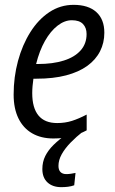

<svg xmlns="http://www.w3.org/2000/svg" viewBox="-20 -565 477 797"><path d="M234.4 211.9Q198.2 211.9 177 192.1Q155.8 172.4 155.8 136.7Q155.8 106.9 168 82.5Q180.2 58.1 202.9 35.9Q225.6 13.7 257.8 -8.8L326.2 -20.5Q296.4 2.9 272.9 27.1Q249.5 51.3 236.1 75.4Q222.7 99.6 222.7 123.5Q222.7 140.6 231.2 149.2Q239.7 157.7 255.4 157.7Q264.6 157.7 274.4 156.2Q284.2 154.8 293.5 152.8L288.1 204.1Q275.9 208.5 262.2 210.2Q248.5 211.9 234.4 211.9ZM201.7 9.8Q150.4 9.8 113.3 -11.7Q76.2 -33.2 56.4 -74Q36.6 -114.7 36.6 -172.4Q36.6 -245.1 54.7 -312Q72.8 -378.9 106 -431.6Q139.2 -484.4 184.8 -514.6Q230.5 -544.9 285.6 -544.9Q346.7 -544.9 379.9 -514.9Q413.1 -484.9 413.1 -429.2Q413.1 -387.2 395.3 -352.1Q377.4 -316.9 342.3 -291.5Q307.1 -266.1 254.4 -252.2Q201.7 -238.3 131.3 -238.3H118.7Q116.7 -224.1 115.2 -208.5Q113.8 -192.9 113.8 -178.2Q113.8 -117.2 139.6 -85.7Q165.5 -54.2 217.3 -54.2Q250 -54.2 278.6 -63.2Q307.1 -72.3 339.8 -89.4V-23.9Q309.6 -7.8 276.6 1Q243.7 9.8 201.7 9.8ZM129.9 -299.3H137.2Q199.2 -299.3 244.4 -313.5Q289.6 -327.6 314.5 -355.5Q339.4 -383.3 339.4 -423.8Q339.4 -449.7 324.5 -465.3Q309.6 -481 278.3 -481Q248 -481 219 -458.5Q189.9 -436 166.7 -395.3Q143.6 -354.5 129.9 -299.3Z"/></svg>

Font: Open Sans SemiCondensed
Style: Italic
Weight: 400
Width: 4
Italic angle: -12°
Designer: Monotype Design Team
Foundry: Monotype Imaging Inc.
Version: Version 3.000